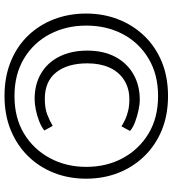

<svg xmlns="http://www.w3.org/2000/svg" viewBox="22 -752 746 829"><g transform="rotate(90 394.5 -337.0)"><path d="M751 -336Q751 -411 726 -475Q701 -539 654 -587.5Q607 -636 541.5 -663Q476 -690 394 -690Q312 -690 246.5 -663Q181 -636 134.5 -587.5Q88 -539 63 -475Q38 -411 38 -336Q38 -262 62.5 -198Q87 -134 133 -86Q179 -38 245 -11Q311 16 394 16Q476 16 541.5 -11Q607 -38 654 -86Q701 -134 726 -198Q751 -262 751 -336ZM90 -337Q90 -425 127 -495Q164 -565 232.5 -606Q301 -647 394 -647Q488 -647 556 -606Q624 -565 662 -495Q700 -425 700 -337Q700 -250 662 -179.5Q624 -109 556 -68Q488 -27 394 -27Q301 -27 232.5 -68Q164 -109 127 -179.5Q90 -250 90 -337ZM407 -114Q427 -114 452.5 -119Q478 -124 502.5 -133.5Q527 -143 543 -156L523 -192Q501 -179 474 -168.5Q447 -158 406 -158Q331 -158 292 -207Q253 -256 253 -342Q253 -396 271 -436.5Q289 -477 324.5 -500Q360 -523 408 -523Q436 -523 457 -518Q478 -513 494.5 -505.5Q511 -498 525 -489L545 -526Q530 -539 505.5 -548Q481 -557 455.5 -562.5Q430 -568 410 -568Q347 -568 299 -540Q251 -512 224.5 -461.5Q198 -411 198 -341Q198 -272 224 -220.5Q250 -169 297 -141.5Q344 -114 407 -114Z"/></g></svg>

Font: Catamaran ExtraLight
Style: Regular
Weight: 250
Designer: Pria Ravichandran
Version: Version 2.000